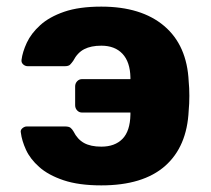

<svg xmlns="http://www.w3.org/2000/svg" viewBox="-20 -550 636 580"><path d="M286 10Q218 10 172 -5.5Q126 -21 98.5 -45.5Q71 -70 58.5 -97.5Q46 -125 43 -149Q41 -157 47.5 -162.5Q54 -168 61 -168H176Q188 -168 193 -164Q198 -160 202 -153Q214 -129 234 -118Q254 -107 286 -107Q327 -107 350 -130.5Q373 -154 374 -204V-210H228Q219 -210 213 -216.5Q207 -223 207 -232V-289Q207 -298 213 -304.5Q219 -311 228 -311H374V-316Q373 -363 350 -387.5Q327 -412 286 -412Q255 -412 234.5 -401.5Q214 -391 201 -366Q196 -359 191.5 -354.5Q187 -350 175 -350H64Q56 -350 50 -355.5Q44 -361 45 -369Q48 -393 61 -421Q74 -449 101.5 -474Q129 -499 174 -514.5Q219 -530 286 -530Q407 -530 476 -471.5Q545 -413 550 -304Q552 -285 552 -260.5Q552 -236 550 -216Q545 -107 478.5 -48.5Q412 10 286 10Z"/></svg>

Font: Rubik Light
Style: Bold
Weight: 700
Version: Version 2.104